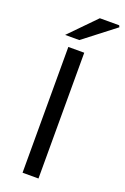

<svg xmlns="http://www.w3.org/2000/svg" viewBox="-161 -891 613 941"><g transform="rotate(20 146.0 -420.5)"><path d="M90 0V-656H173V0ZM55 -706 187 -841H288L292 -832L129 -706Z"/></g></svg>

Font: Source Sans 3
Style: Regular
Weight: 400
Designer: Paul D. Hunt
Foundry: Adobe
Version: Version 3.046;hotconv 1.0.118;makeotfexe 2.5.65603